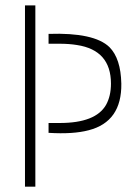

<svg xmlns="http://www.w3.org/2000/svg" viewBox="-20 -704 503 724"><path d="M74.2 0V-683.6H113.3V0ZM163.1 -203.1V-240.2H205.1Q340.8 -240.2 379.9 -308.6Q398.4 -341.8 398.4 -388.7Q398.4 -514.6 270.5 -534.2Q241.2 -539.1 203.1 -539.1H163.1V-576.2Q335 -582 392.6 -526.4Q435.5 -483.4 437.5 -388.7Q439.5 -245.1 314.5 -212.9Q255.9 -197.3 163.1 -203.1Z"/></svg>

Font: Post No Bills Colombo
Style: Light
Weight: 400
Designer: Kosala Senevirathne, Siva Puranthara, Lasantha Premarathna, Tharique Azeez
Foundry: Mooniak
Version: Version 1.220 ; ttfautohint (v1.5)